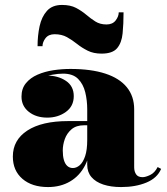

<svg xmlns="http://www.w3.org/2000/svg" viewBox="-20 -747 677 777"><path d="M470 10Q429 10 398 -0.2Q367 -10.5 350 -30.5Q333 -50.5 333 -80V-304.5Q333 -340.5 325 -373.5Q317 -406.5 296 -427.8Q275 -449 235 -449Q215.5 -449 191 -444.5Q166.5 -440 143.8 -429.2Q121 -418.5 106.2 -400.8Q91.5 -383 91.5 -356H68Q68 -393 98.5 -417Q129 -441 171.5 -441Q215 -441 246.8 -419.8Q278.5 -398.5 278.5 -358Q278.5 -317 246.5 -294Q214.5 -271 171.5 -271Q126 -271 96.5 -294.5Q67 -318 67 -356Q67 -388.5 84.8 -410.2Q102.5 -432 131.8 -444.8Q161 -457.5 195.8 -462.8Q230.5 -468 265 -468Q348.5 -468 406 -449.2Q463.5 -430.5 493.2 -394Q523 -357.5 523 -304.5V-70Q523 -53 530.8 -41.5Q538.5 -30 557 -30Q569 -30 587.5 -38.8Q606 -47.5 618 -71L632 -63.5Q616.5 -26.5 572.5 -8.2Q528.5 10 470 10ZM174.5 10Q109.5 10 70.8 -23.2Q32 -56.5 32 -113.5Q32 -180.5 90.8 -218.8Q149.5 -257 256 -257H379.5V-240H320Q288.5 -240 269.5 -223.8Q250.5 -207.5 242.2 -184Q234 -160.5 234 -138Q234 -115.5 238.5 -99.8Q243 -84 252.2 -75.5Q261.5 -67 275 -67Q289.5 -67 302.8 -78.5Q316 -90 324.5 -115Q333 -140 333 -180.5H346.5Q346.5 -121 324.5 -78.2Q302.5 -35.5 263.8 -12.8Q225 10 174.5 10ZM391 -530Q358.5 -530 335 -541.8Q311.5 -553.5 291.8 -569.2Q272 -585 250.8 -596.8Q229.5 -608.5 201 -608.5Q176.5 -608.5 164.2 -592.5Q152 -576.5 152 -560H132Q132 -602.5 140.2 -640.8Q148.5 -679 170 -703Q191.5 -727 231 -727Q265 -727 287.8 -715Q310.5 -703 328.8 -687.5Q347 -672 366 -660Q385 -648 411 -648Q435.5 -648 448 -664.2Q460.5 -680.5 460.5 -697H480Q480 -650 476.2 -612Q472.5 -574 454 -552Q435.5 -530 391 -530Z"/></svg>

Font: Bodoni Moda 11pt Black
Style: Regular
Weight: 900
Designer: Owen Earl
Foundry: indestructible type
Version: Version 2.004